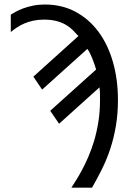

<svg xmlns="http://www.w3.org/2000/svg" viewBox="-20 -660 590 868"><path d="M247.1 -100.6 207 -159.2 414.6 -345.7Q411.1 -357.4 406.7 -370.1Q402.3 -382.8 397.5 -395.3Q392.6 -407.7 387 -418.9Q381.3 -430.2 375 -439L170.4 -254.9L130.9 -313.5L334.5 -497.1Q322.3 -510.7 308.8 -524.2Q295.4 -537.6 277.3 -548.1Q259.3 -558.6 235.4 -564.9Q211.4 -571.3 178.2 -571.3Q152.8 -571.3 131.1 -566.7Q109.4 -562 90.8 -554.2Q72.3 -546.4 56.9 -536.1Q41.5 -525.9 28.8 -515.1V-593.8Q36.6 -599.1 51 -606.9Q65.4 -614.7 85 -622.1Q104.5 -629.4 129.2 -634.5Q153.8 -639.6 183.1 -639.6Q259.8 -639.6 321 -606.9Q382.3 -574.2 425 -516.6Q467.8 -459 490.5 -379.9Q513.2 -300.8 513.2 -208.5Q513.2 -145 503.9 -90.6Q494.6 -36.1 478.8 12Q462.9 60.1 441.4 103.5Q419.9 147 396 188.5H302.7Q311 175.3 323.7 155.3Q336.4 135.3 350.8 108.4Q365.2 81.5 379.6 48.3Q394 15.1 405.8 -24.4Q417.5 -64 424.8 -109.6Q432.1 -155.3 432.1 -206.5Q432.1 -225.6 431.9 -238.5Q431.6 -251.5 429.7 -265.1Z"/></svg>

Font: Code New Roman
Style: Regular
Weight: 400
Monospace: yes
Designer: Sam Radian
Foundry: Code New Roman
Version: Version 2.00 November 29, 2014